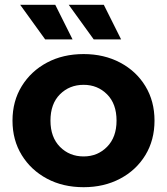

<svg xmlns="http://www.w3.org/2000/svg" viewBox="-20 -771 695 799"><path d="M328 8Q242 8 175.5 -27.5Q109 -63 70.5 -125.5Q32 -188 32 -269Q32 -350 70.5 -412.5Q109 -475 175.5 -510.5Q242 -546 328 -546Q413 -546 480 -510.5Q547 -475 585 -412.5Q623 -350 623 -269Q623 -188 585 -125.5Q547 -63 480 -27.5Q413 8 328 8ZM328 -120Q386 -120 425.5 -160Q465 -200 465 -269Q465 -339 425.5 -378.5Q386 -418 328 -418Q269 -418 229.5 -378.5Q190 -339 190 -269Q190 -200 229.5 -160Q269 -120 328 -120ZM168 -607 64 -751H210L282 -607ZM370 -607 266 -751H412L484 -607Z"/></svg>

Font: Montserrat
Style: Bold
Weight: 700
Designer: Julieta Ulanovsky
Foundry: Julieta Ulanovsky
Version: Version 9.000; ttfautohint (v1.8.4.7-5d5b)